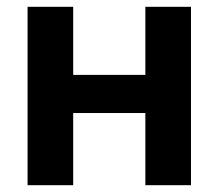

<svg xmlns="http://www.w3.org/2000/svg" viewBox="-20 -544 643 564"><path d="M61 0V-524H195V-324H407V-524H541V0H407V-212H195V0Z"/></svg>

Font: Raleway
Style: Bold
Weight: 700
Designer: Matt McInerney, Pablo Impallari, Rodrigo Fuenzalida
Foundry: Matt McInerney, Pablo Impallari, Rodrigo Fuenzalida
Version: Version 4.026